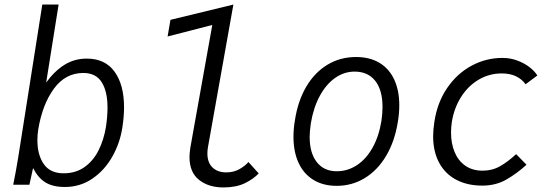

<svg xmlns="http://www.w3.org/2000/svg" viewBox="-20 -810 2440 842"><path d="M125 -73 109 0H38Q49 -53.5 60 -120.5L165.5 -790H237L182.5 -448Q219 -498.5 262.8 -525.8Q306.5 -553 360.5 -553Q441 -553 482.5 -495.5Q524 -438 524 -339.5Q524 -298 516.5 -250.5Q506 -182 472 -122.2Q438 -62.5 384.5 -26.2Q331 10 264.5 10Q211.5 10 179 -10.2Q146.5 -30.5 125 -73ZM444.5 -252.5Q451.5 -299 451.5 -338Q451.5 -409 426 -449.5Q400.5 -490 345.5 -490Q267 -490 216.5 -421.2Q166 -352.5 147.5 -241.5Q144 -219 144 -194.5Q144 -131 172 -90.5Q200 -50 259 -50Q312 -50 350.5 -77.2Q389 -104.5 412 -150.2Q435 -196 444.5 -252.5Z M811 -121.5Q811 -139 815 -164L911 -700.5L715 -650L727.5 -723L1003.5 -790L892.5 -167.5Q889.5 -152 889.5 -137.5Q889.5 -97 912 -75.5Q934.5 -54 972 -54Q1004.5 -54 1029.5 -68Q1054.5 -82 1069.5 -99.5L1114.5 -49.5Q1091 -24.5 1053 -6.2Q1015 12 960 12Q894.5 12 852.8 -21.2Q811 -54.5 811 -121.5Z M1267 -210Q1267 -246 1273.5 -283.5Q1286.5 -368 1323.5 -430.5Q1360.5 -493 1416.5 -526.5Q1472.5 -560 1541.5 -560Q1601.5 -560 1644 -534.5Q1686.5 -509 1708.8 -461.2Q1731 -413.5 1731 -348Q1731 -312 1724.5 -274.5Q1711 -190 1673.5 -126.8Q1636 -63.5 1580 -29.2Q1524 5 1456.5 5Q1397.5 5 1354.8 -21Q1312 -47 1289.5 -95.5Q1267 -144 1267 -210ZM1652.5 -278.5Q1657.5 -310.5 1657.5 -341Q1657.5 -415 1625.5 -455.5Q1593.5 -496 1535 -496Q1489.5 -496 1450 -468.5Q1410.5 -441 1382.5 -389.5Q1354.5 -338 1343 -268.5Q1338 -233.5 1338 -210Q1338 -138.5 1369.5 -98.8Q1401 -59 1456.5 -59Q1504.5 -59 1545 -85.5Q1585.5 -112 1613.5 -161.8Q1641.5 -211.5 1652.5 -278.5Z M1879.5 -213Q1879.5 -241 1885 -276.5Q1898 -361.5 1941.5 -424.8Q1985 -488 2048.2 -522Q2111.5 -556 2183.5 -556Q2218.5 -556 2249.5 -544.2Q2280.5 -532.5 2302.8 -515Q2325 -497.5 2336.5 -479L2285 -440.5Q2250 -488 2180.5 -488Q2126 -488 2079.8 -461Q2033.5 -434 2002.5 -385.5Q1971.5 -337 1961.5 -275Q1958 -252.5 1958 -228.5Q1958 -180.5 1973.8 -142.8Q1989.5 -105 2020.8 -83.2Q2052 -61.5 2096.5 -61.5Q2139 -61.5 2173.8 -81.5Q2208.5 -101.5 2243.5 -134L2289 -87.5Q2246 -48.5 2200 -22.2Q2154 4 2095 4Q2030 4 1981.2 -21.5Q1932.5 -47 1906 -96Q1879.5 -145 1879.5 -213Z"/></svg>

Font: JuliaMono Light
Style: Italic
Weight: 300
Italic angle: -9°
Monospace: yes
Designer: cormullion
Foundry: corm
Version: Version 0.054; ttfautohint (v1.8.4)